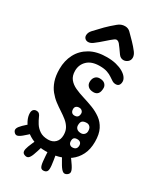

<svg xmlns="http://www.w3.org/2000/svg" viewBox="-256 -1019 1013 1214"><g transform="rotate(30 250.0 -412.0)"><path d="M234 -1Q185.5 -1 147.5 -16Q109.5 -31 83 -55.2Q56.5 -79.5 42.8 -107.2Q29 -135 29 -160Q29 -177.5 37.5 -185.8Q46 -194 58 -194Q71.5 -194 79 -187.2Q86.5 -180.5 93 -164Q99.5 -148.5 112.8 -126.8Q126 -105 150 -88.5Q174 -72 212 -72Q244.5 -72 264.2 -91.8Q284 -111.5 284 -146Q284 -176 271.5 -197.5Q259 -219 238.2 -235.8Q217.5 -252.5 192.8 -268.5Q168 -284.5 143.2 -303.2Q118.5 -322 97.8 -347.5Q77 -373 64.5 -409Q52 -445 52 -496Q52 -556 77.2 -604.5Q102.5 -653 152.2 -681.5Q202 -710 275 -710Q313.5 -710 343.5 -702.5Q373.5 -695 394.8 -682.5Q416 -670 427 -655Q438 -640 438 -625Q438 -608.5 430.5 -598.8Q423 -589 407 -589Q393 -589 381 -596.5Q369 -604 354.5 -614Q340 -624 318.8 -631.5Q297.5 -639 264 -639Q205 -639 174 -609.2Q143 -579.5 143 -535Q143 -498 161 -475.5Q179 -453 209 -439.2Q239 -425.5 274.5 -414.8Q310 -404 345.5 -390.5Q381 -377 411 -355.5Q441 -334 459 -298.8Q477 -263.5 477 -208Q477 -153 457.2 -113.8Q437.5 -74.5 403.5 -49.5Q369.5 -24.5 325.8 -12.8Q282 -1 234 -1ZM369 -106Q403 -106 403 -139Q403 -152 395 -159.5Q387 -167 372 -167Q356.5 -167 349.2 -160Q342 -153 342 -137Q342 -121.5 350.2 -113.8Q358.5 -106 369 -106ZM372 -211Q386.5 -211 396.2 -220.5Q406 -230 406 -245Q406 -266 396.2 -276Q386.5 -286 373 -286Q351.5 -286 341.2 -277.2Q331 -268.5 331 -246Q331 -230.5 341.5 -220.8Q352 -211 372 -211ZM281 -287Q297.5 -287 304.8 -295.8Q312 -304.5 312 -320Q312 -330.5 304 -338.2Q296 -346 283 -346Q269.5 -346 261.2 -339Q253 -332 253 -319Q253 -304 260.2 -295.5Q267.5 -287 281 -287ZM311 -475Q285 -475 271.5 -488Q258 -501 258 -519Q258 -543 270.2 -557Q282.5 -571 302 -571Q329 -571 341.5 -558.5Q354 -546 354 -530Q354 -501.5 342.8 -488.2Q331.5 -475 311 -475ZM329 -50 371 -79Q405.5 -33.5 422.8 -7.2Q440 19 440.5 33.2Q441 47.5 426 57Q411.5 66 399 58.8Q386.5 51.5 370.2 25Q354 -1.5 329 -50ZM248 -20 300 -29Q310.5 28.5 313.5 58Q316.5 87.5 311 98.5Q305.5 109.5 291 112Q273.5 115 265.5 104.5Q257.5 94 254.2 64.2Q251 34.5 248 -20ZM154 -36 204 -17Q191 28.5 181.5 53.5Q172 78.5 161.2 86Q150.5 93.5 134 87Q119.5 81.5 117.8 67.8Q116 54 125.5 29Q135 4 154 -36ZM122 -79Q123 -80 123.8 -81.2Q124.5 -82.5 125 -83Q129.5 -89 138.8 -88.2Q148 -87.5 156 -82Q164.5 -77.5 168.8 -70.2Q173 -63 169 -56Q168.5 -54.5 167 -52.5Q165.5 -50.5 164 -49Q158.5 -41.5 151.2 -39.5Q144 -37.5 137 -40Q130 -42.5 125 -48Q121 -52 118.8 -57.2Q116.5 -62.5 117 -68Q117.5 -73.5 122 -79ZM85 -116 118 -65Q83.5 -32 62.8 -15Q42 2 29.5 3.8Q17 5.5 7 -7Q-2.5 -18.5 2.2 -32Q7 -45.5 27.2 -65.2Q47.5 -85 85 -116ZM157 -746Q139.5 -733 123 -733Q109.5 -733 100.2 -741.5Q91 -750 91 -764Q91 -784.5 108 -803Q139.5 -837.5 164.8 -862.8Q190 -888 225 -917Q248 -937 276.5 -937Q300 -937 316 -921Q338.5 -898.5 361 -875.5Q383.5 -852.5 403 -827Q418 -807 418 -788Q418 -769 404 -757.2Q390 -745.5 373.5 -745.5Q352 -745.5 338 -765Q324 -784.5 314 -799Q304 -813.5 295 -824Q287.5 -832.5 278.2 -835.2Q269 -838 257 -829Q240 -816.5 212.5 -791.8Q185 -767 157 -746Z"/></g></svg>

Font: Kablammo
Style: Regular
Weight: 400
Designer: Travis Kochel, Lizy Gershenzon, Daria Petrova, Ethan Cohen
Foundry: Vectro Type Foundry
Version: Version 1.002